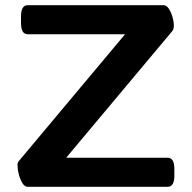

<svg xmlns="http://www.w3.org/2000/svg" viewBox="-20 -720 740 740"><path d="M87 0Q75 0 66.5 -14Q58 -28 53 -46Q48 -64 48 -76Q48 -79 47.5 -86Q47 -93 54 -101L462 -588H87Q61 -588 61 -631V-657Q61 -700 87 -700H610Q622 -700 631 -686Q640 -672 645 -654Q650 -636 650 -624Q650 -616 649 -610.5Q648 -605 643 -599L235 -112H626Q652 -112 652 -69V-43Q652 0 626 0Z"/></svg>

Font: Asap Expanded SemiBold
Style: Regular
Weight: 600
Width: 7
Designer: Pablo Cosgaya
Foundry: Omnibus-Type
Version: Version 3.001; ttfautohint (v1.8.4.7-5d5b)